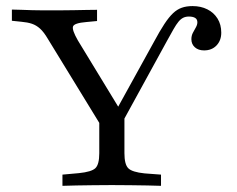

<svg xmlns="http://www.w3.org/2000/svg" viewBox="-20 -602 767 622"><path d="M328.2 -160.5 134.7 -476.6Q121.8 -498.4 109.7 -509.3Q97.6 -520.2 83.5 -525Q69.4 -529.8 49.2 -531.5L18.5 -534.7V-571Q33.1 -571 49.6 -570.2Q66.1 -569.4 84.3 -569Q102.4 -568.5 117.7 -568.5H122.6H127.4Q150 -568.5 173.4 -568.5Q196.8 -568.5 219 -569Q241.1 -569.4 260.5 -569.8Q279.8 -570.2 294.4 -570.2V-533.9L259.7 -530.6Q220.2 -527.4 216.5 -516.1Q212.9 -504.8 232.3 -471L374.2 -237.9L346 -225.8L479 -466.9Q497.6 -501.6 512.5 -524.2Q527.4 -546.8 540.7 -559.3Q554 -571.8 569 -577Q583.9 -582.3 604 -582.3Q630.6 -582.3 651.6 -571.8Q672.6 -561.3 684.7 -541.9Q696.8 -522.6 696.8 -496Q696.8 -471 681.5 -454.8Q666.1 -438.7 641.1 -438.7Q622.6 -438.7 611.3 -448.8Q600 -458.9 600 -475Q600 -486.3 604.8 -495.6Q609.7 -504.8 614.5 -513.3Q619.4 -521.8 619.4 -529.8Q619.4 -539.5 612.1 -544Q604.8 -548.4 591.9 -548.4Q581.5 -548.4 573.4 -544.4Q565.3 -540.3 558.1 -531.5Q550.8 -522.6 542.3 -507.7Q533.9 -492.7 521.8 -471L351.6 -160.5ZM337.9 -2.4Q310.5 -2.4 281.9 -2Q253.2 -1.6 227.4 -1.2Q201.6 -0.8 182.3 0V-36.3L235.5 -41.1Q276.6 -45.2 289.1 -57.3Q301.6 -69.4 301.6 -105.6V-250.8L350 -194.4L383.1 -246.8V-105.6Q383.1 -69.4 395.6 -56.9Q408.1 -44.4 448.4 -40.3L501.6 -36.3V0Q483.1 -0.8 457.3 -1.2Q431.5 -1.6 402.8 -2Q374.2 -2.4 346.8 -2.4H341.9Z"/></svg>

Font: Playfair 9pt
Style: Regular
Weight: 400
Designer: Claus Eggers Sørensen
Foundry: Claus Eggers Sørensen
Version: Version 2.203